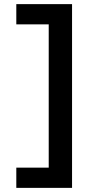

<svg xmlns="http://www.w3.org/2000/svg" viewBox="-20 -720 449 930"><path d="M59 190V92H216V-602H59V-700H329V190Z"/></svg>

Font: Readex Pro Medium
Style: Regular
Weight: 500
Designer: Bonnie Shaver-Troup, Thomas Jockin
Foundry: Lexend
Version: Version 1.204; ttfautohint (v1.8.4.7-5d5b)